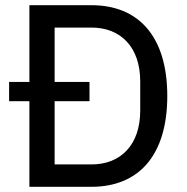

<svg xmlns="http://www.w3.org/2000/svg" viewBox="-20 -718 719 738"><path d="M93 0H332C509 0 623 -116 623 -349C623 -582 509 -698 332 -698H93V-403H15V-329H93ZM190 -86V-329H324V-403H190V-612H332C443 -612 519 -538 519 -405V-293C519 -160 443 -86 332 -86Z"/></svg>

Font: IBM Plex Thai Text
Style: Regular
Weight: 450
Designer: Mike Abbink, Paul van der Laan, Pieter van Rosmalen, Ben Mitchell, Mark Frömberg
Foundry: Bold Monday
Version: Version 1.0